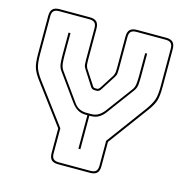

<svg xmlns="http://www.w3.org/2000/svg" viewBox="-108 -833 921 946"><g transform="rotate(15 352.5 -360.0)"><path d="M272 10Q247 10 236.5 -1Q226 -12 226 -36V-161L75 -363Q51 -395 43 -419Q35 -443 35 -492V-684Q35 -708 46 -719Q57 -730 81 -730H235Q259 -730 270 -719Q281 -708 281 -684V-520Q281 -511 282 -502Q283 -493 288 -483L335 -411Q338 -405 341.5 -402Q345 -399 350 -399H360Q365 -399 368.5 -402Q372 -405 376 -411L422 -483Q427 -493 428 -502Q429 -511 429 -520V-684Q429 -708 440 -719Q451 -730 475 -730H624Q648 -730 659 -719Q670 -708 670 -684V-492Q670 -443 662 -419Q654 -395 630 -363L480 -160V-36Q480 -12 469 -1Q458 10 434 10ZM434 0Q453 0 461.5 -8.5Q470 -17 470 -36V-163L622 -369Q644 -400 652 -423Q660 -446 660 -492V-684Q660 -703 651.5 -711.5Q643 -720 624 -720H475Q456 -720 447.5 -711.5Q439 -703 439 -684V-520Q439 -510 438 -499Q437 -488 430 -478L384 -406Q379 -397 373.5 -393Q368 -389 360 -389H350Q342 -389 336.5 -393Q331 -397 326 -406L280 -478Q273 -488 272 -499Q271 -510 271 -520V-684Q271 -703 262.5 -711.5Q254 -720 235 -720H81Q62 -720 53.5 -711.5Q45 -703 45 -684V-492Q45 -446 52.5 -423Q60 -400 83 -369L236 -164V-36Q236 -17 244.5 -8.5Q253 0 272 0ZM365 -261H358V-90H348V-261H338Q316 -261 298.5 -271Q281 -281 265 -303L168 -438Q157 -453 155 -473Q153 -493 153 -515V-630H163V-515Q163 -494 165 -475.5Q167 -457 177 -442L274 -307Q287 -287 304 -279Q321 -271 338 -271H365Q384 -271 399.5 -279.5Q415 -288 430 -307L530 -442Q540 -455 542 -474.5Q544 -494 544 -515V-630H554V-515Q554 -493 552.5 -473.5Q551 -454 539 -438L439 -303Q423 -281 405.5 -271Q388 -261 365 -261Z"/></g></svg>

Font: Bungee Outline
Style: Regular
Weight: 400
Designer: David Jonathan Ross
Foundry: David Jonathan Ross
Version: Version 1.001;PS 1.0;hotconv 1.0.72;makeotf.lib2.5.5900